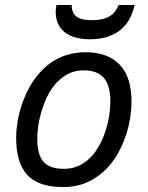

<svg xmlns="http://www.w3.org/2000/svg" viewBox="-20 -737 594 772"><path d="M44.9 -185.1Q44.9 -211.4 50 -244.1Q55.2 -276.9 66.4 -311.8Q77.6 -346.7 95.5 -380.9Q113.3 -415 139.2 -443.8Q155.3 -462.4 174.6 -477.5Q193.8 -492.7 217 -503.7Q240.2 -514.6 267.1 -520.8Q293.9 -526.9 325.2 -526.9Q412.6 -526.9 460.7 -477.5Q508.8 -428.2 508.8 -328.1Q508.8 -297.9 503.2 -262Q497.6 -226.1 485.1 -189.5Q472.7 -152.8 452.9 -117.9Q433.1 -83 404.8 -55.2Q373 -23.4 330.8 -4.2Q288.6 15.1 232.9 15.1Q181.6 15.1 145.8 2.2Q109.9 -10.7 87.6 -35.9Q65.4 -61 55.2 -98.4Q44.9 -135.7 44.9 -185.1ZM129.9 -180.2Q129.9 -148.4 135.7 -125.2Q141.6 -102.1 154.5 -87.2Q167.5 -72.3 188 -65.2Q208.5 -58.1 237.8 -58.1Q272.9 -58.1 301 -72.5Q329.1 -86.9 351.1 -111.8Q368.2 -131.3 381.8 -157.2Q395.5 -183.1 404.8 -211.9Q414.1 -240.7 418.9 -270.8Q423.8 -300.8 423.8 -328.1Q423.8 -393.1 397.7 -423.6Q371.6 -454.1 316.9 -454.1Q277.3 -454.1 246.6 -435.8Q215.8 -417.5 193.8 -388.2Q178.7 -368.2 167 -342.8Q155.3 -317.4 147 -290Q138.7 -262.7 134.3 -234.4Q129.9 -206.1 129.9 -180.2ZM521 -716.8Q515.1 -688.5 502.2 -663.3Q489.3 -638.2 467.8 -619.6Q446.3 -601.1 415.3 -590.1Q384.3 -579.1 341.8 -579.1Q305.2 -579.1 279.1 -587.6Q252.9 -596.2 236.3 -610.8Q219.7 -625.5 211.9 -645.3Q204.1 -665 204.1 -687Q204.1 -702.1 207 -716.8H268.1Q268.1 -686 287.1 -670.9Q306.2 -655.8 349.1 -655.8Q372.6 -655.8 390.4 -659.9Q408.2 -664.1 421.1 -671.9Q434.1 -679.7 442.6 -690.9Q451.2 -702.1 457 -716.8Z"/></svg>

Font: Lorenzo Sans
Style: Italic
Weight: 400
Italic angle: -12°
Foundry: Intel Corporation
Version: Version 1.00; ttfautohint (v1.5)